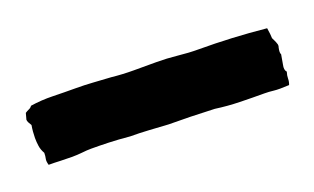

<svg xmlns="http://www.w3.org/2000/svg" viewBox="-32 -497 503 308"><g transform="rotate(-20 220.0 -343.5)"><path d="M424.8 -367.2Q429.7 -357.4 430.2 -354.5Q430.7 -351.6 429.7 -349.6Q427.7 -340.8 429.7 -337.9L426.8 -321.3Q424.8 -312.5 428.7 -308.6Q426.8 -302.7 426.8 -297.4Q426.8 -292 424.8 -287.1Q407.2 -286.1 398.9 -287.1Q390.6 -288.1 382.8 -288.1Q362.3 -288.1 341.3 -288.6Q320.3 -289.1 299.8 -292Q256.8 -293.9 221.7 -293.9Q205.1 -294.9 189 -295.9Q172.9 -296.9 157.2 -296.9Q136.7 -298.8 121.1 -299.3Q105.5 -299.8 91.8 -299.8Q84 -299.8 75.7 -298.8Q67.4 -297.9 57.6 -297.9Q47.9 -297.9 38.6 -298.3Q29.3 -298.8 18.6 -298.8Q16.6 -305.7 17.6 -309.6Q18.6 -313.5 18.6 -319.3Q14.6 -326.2 13.7 -333Q12.7 -339.8 12.7 -346.7Q12.7 -351.6 13.2 -357.4Q13.7 -363.3 14.6 -368.2Q12.7 -371.1 11.2 -374Q9.8 -377 9.8 -378.9Q11.7 -386.7 12.7 -389.6Q15.6 -391.6 19 -393.1Q22.5 -394.5 24.4 -397.5Q43 -400.4 62.5 -399.9Q82 -399.4 100.6 -399.4Q116.2 -399.4 130.9 -398.4Q145.5 -397.5 161.1 -396.5Q179.7 -394.5 198.7 -394.5Q217.8 -394.5 237.3 -394.5Q254.9 -394.5 272.9 -392.6Q291 -390.6 307.6 -390.6Q364.3 -390.6 422.9 -384.8Q424.8 -373 424.8 -367.2Z"/></g></svg>

Font: Caesar Dressing
Style: Regular
Weight: 400
Designer: Dathan Boardman
Foundry: Open Window
Version: Version 1.000